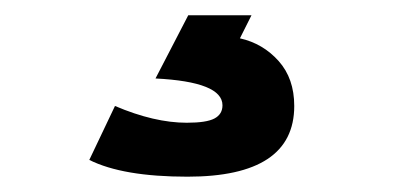

<svg xmlns="http://www.w3.org/2000/svg" viewBox="-20 -20 550 252"><path d="M226.1 211.9Q141.1 211.9 97.2 189.9L130.9 119.1Q182.6 141.1 225.1 141.1Q251 141.1 261.5 135.5Q272 129.9 272 118.2Q272 87.4 184.1 83L227.1 0H310.1L294.9 30.3Q325.2 37.1 345.7 60.1Q366.2 83 366.2 119.1Q366.2 211.9 226.1 211.9Z"/></svg>

Font: Cadman
Style: Bold
Weight: 700
Designer: Paul James MIller
Foundry: High-Logic / Made with FontCreator
Version: Version 2.114;March 28, 2021;FontCreator 13.0.0.2683 64-bit